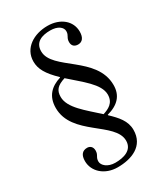

<svg xmlns="http://www.w3.org/2000/svg" viewBox="-208 -745 907 1041"><g transform="rotate(-30 245.5 -224.5)"><path d="M308 -71C379 -90 416 -130 416 -195C416 -377 167 -430 167 -549C167 -607 214 -623 266 -623C313 -623 340 -601 340 -576C340 -548 323 -546 323 -517C323 -491 340 -481 360 -481C386 -481 402 -500 402 -538C402 -604 346 -652 265 -652C180 -652 103 -606 103 -522C103 -475 126 -435 185 -378V-375C123 -356 82 -317 82 -243C82 -70 324 -17 324 100C324 160 266 175 214 175C167 175 137 148 137 123C137 95 154 93 154 64C154 38 137 28 121 28C91 28 75 47 75 85C75 151 133 203 213 203C299 203 388 171 388 69C388 13 352 -26 308 -68ZM290 -85C216 -153 135 -213 135 -282C135 -323 153 -344 204 -360C278 -293 363 -233 363 -166C363 -113 324 -96 290 -85Z"/></g></svg>

Font: STIX Two Text
Style: Regular
Weight: 400
Designer: Ross Mills, John Hudson & Paul Hanslow, Tiro Typeworks Ltd; with prior portions MicroPress Inc., and Coen Hoffman.
Foundry: Tiro Typeworks Ltd
Version: Version 2.13 b171